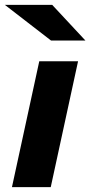

<svg xmlns="http://www.w3.org/2000/svg" viewBox="-43 -767 370 787"><path d="M6 0 118 -516H277L165 0ZM166 -601 -23 -747H171L307 -601Z"/></svg>

Font: Red Hat Text
Style: Bold Italic
Weight: 700
Italic angle: -12°
Designer: Pentagram, MCKL
Foundry: Pentagram, MCKL
Version: Version 1.023; ttfautohint (v1.8.3)